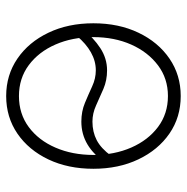

<svg xmlns="http://www.w3.org/2000/svg" viewBox="-12 -577 600 616"><g transform="rotate(90 288.0 -269.0)"><path d="M288.1 11.2Q220.7 11.2 168 -24.9Q115.2 -61 85 -124.3Q54.7 -187.5 54.7 -268.6Q54.7 -350.1 85 -413.3Q115.2 -476.6 168 -512.7Q220.7 -548.8 288.1 -548.8Q356 -548.8 408.4 -512.7Q460.9 -476.6 491.2 -413.1Q521.5 -349.6 521.5 -268.6Q521.5 -187.5 491.5 -124.3Q461.4 -61 408.7 -24.9Q356 11.2 288.1 11.2ZM288.1 -29.8Q345.2 -29.8 387.7 -61.3Q430.2 -92.8 453.6 -147Q477.1 -201.2 477.1 -268.6Q477.1 -335.9 453.4 -390.1Q429.7 -444.3 387.2 -476.1Q344.7 -507.8 288.1 -507.8Q231.9 -507.8 189.5 -475.8Q147 -443.8 123 -389.9Q99.1 -335.9 99.1 -268.6Q99.1 -201.2 122.8 -147Q146.5 -92.8 189 -61.3Q231.4 -29.8 288.1 -29.8ZM95.2 -215.3 74.2 -234.9Q101.1 -269 134.3 -290.8Q167.5 -312.5 205.6 -312.5Q237.8 -312.5 265.1 -300.8Q292.5 -289.1 318.1 -277.3Q343.8 -265.6 370.1 -265.6Q403.3 -265.6 429.7 -279.3Q456.1 -293 480 -325.7L502 -308.1Q476.6 -269.5 443.6 -249.8Q410.6 -230 370.1 -230Q337.4 -230 310.1 -241.5Q282.7 -252.9 257.3 -264.6Q231.9 -276.4 205.6 -276.4Q175.8 -276.4 147.9 -260.7Q120.1 -245.1 95.2 -215.3Z"/></g></svg>

Font: Inter 17pt ExtraLight
Style: Regular
Weight: 250
Version: Version 4.001;git-66647c0bb